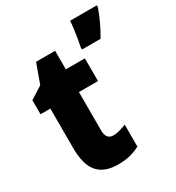

<svg xmlns="http://www.w3.org/2000/svg" viewBox="-183 -873 914 995"><g transform="rotate(-30 274.0 -375.0)"><path d="M287 -133Q305 -133 324 -138.5Q343 -144 364 -152V-21Q336 -6 304.5 2Q273 10 233 10Q152 10 112 -35Q72 -80 72 -182V-417H13V-501L87 -548L129 -664H243V-553H357V-417H243V-187Q243 -133 287 -133ZM548 -749Q534 -710 517 -673.5Q500 -637 478 -600H367V-614Q371 -632 375.5 -658.5Q380 -685 383.5 -712.5Q387 -740 388 -760H548Z"/></g></svg>

Font: Noto Sans Thai Cond Blk
Style: Regular
Weight: 900
Width: 3
Designer: Monotype Design Team
Foundry: Monotype Imaging Inc.
Version: Version 2.002; ttfautohint (v1.8.4.7-5d5b)